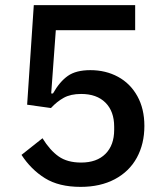

<svg xmlns="http://www.w3.org/2000/svg" viewBox="-20 -718 640 750"><path d="M508 -600H198L180 -353H187Q213 -399 245 -421.5Q277 -444 333 -444Q393 -444 441 -418Q489 -392 516.5 -342.5Q544 -293 544 -226Q544 -156 514.5 -102Q485 -48 428.5 -18Q372 12 295 12Q210 12 155.5 -22Q101 -56 64 -113L146 -178Q175 -131 209 -107Q243 -83 297 -83Q358 -83 392 -117Q426 -151 426 -211V-223Q426 -283 392 -317Q358 -351 297 -351Q256 -351 229 -336Q202 -321 179 -296L86 -309L112 -698H508Z"/></svg>

Font: IBM Plex Sans KR Medm
Style: Regular
Weight: 500
Designer: Mike Abbink; Paul van der Laan; Pieter van Rosmalen; Wujin Sim; Chorong Kim; Dohee Lee;
Foundry: Sandoll Inc.
Version: Version 1.003